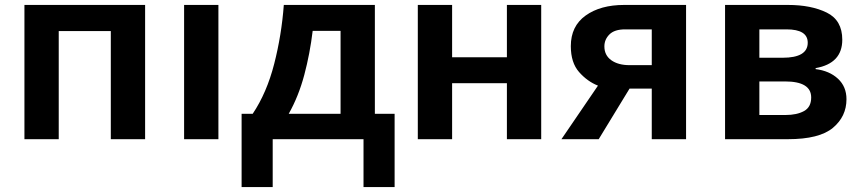

<svg xmlns="http://www.w3.org/2000/svg" viewBox="-20 -564 3499 778"><path d="M568 -544V0H429V-438H218V0H79V-544Z M865 0H726V-544H865Z M1360 -439V-103H1150Q1190 -174 1213 -260.5Q1236 -347 1247 -439ZM1499 -544H1130Q1121 -422 1091 -305Q1061 -188 1004 -103H959V194H1085V0H1453V194H1579V-103H1499Z M1812 -544V-332H2034V-544H2173V0H2034V-227H1812V0H1673V-544Z M2429 -376Q2429 -404 2449.5 -424.5Q2470 -445 2513 -445H2621V-300H2531Q2485 -300 2457 -320Q2429 -340 2429 -376ZM2406 0 2531 -205H2621V0H2760V-544H2509Q2413 -544 2353 -501Q2293 -458 2293 -377Q2293 -310 2326.5 -272Q2360 -234 2403 -217L2255 0Z M3393 -403Q3393 -482 3330 -513Q3267 -544 3173 -544H2918V0H3173Q3300 0 3355 -46Q3410 -92 3410 -162Q3410 -213 3375.5 -245Q3341 -277 3285 -284V-288Q3393 -307 3393 -403ZM3253 -391Q3253 -330 3151 -330H3057V-445H3167Q3253 -445 3253 -391ZM3267 -169Q3267 -130 3238 -114Q3209 -98 3163 -98H3057V-234H3161Q3267 -234 3267 -169Z"/></svg>

Font: Noto Sans UI
Style: Bold
Weight: 700
Designer: Monotype Design Team
Foundry: Monotype Imaging Inc.
Version: Version 1.901